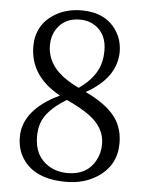

<svg xmlns="http://www.w3.org/2000/svg" viewBox="-54 -788 645 845"><g transform="rotate(5 269.0 -365.0)"><path d="M272.5 -25.4Q358.4 -25.4 394.5 -91.8Q413.1 -124 413.1 -166Q413.1 -237.3 344.7 -288.1Q305.7 -316.4 242.2 -345.7Q155.3 -293.9 133.8 -233.4Q125 -206.1 125 -173.8Q125 -86.9 190.4 -46.9Q226.6 -25.4 272.5 -25.4ZM146.5 -580.1Q146.5 -489.3 239.3 -430.7Q261.7 -416 289.1 -403.3Q369.1 -460 382.8 -529.3Q387.7 -550.8 387.7 -576.2Q387.7 -650.4 335 -684.6Q306.6 -703.1 269.5 -703.1Q200.2 -703.1 166 -650.4Q146.5 -619.1 146.5 -580.1ZM321.3 -387.7Q447.3 -329.1 476.6 -249Q489.3 -216.8 489.3 -175.8Q489.3 -78.1 407.2 -24.4Q348.6 13.7 269.5 13.7Q131.8 13.7 77.1 -69.3Q49.8 -110.4 49.8 -166Q49.8 -274.4 182.6 -348.6Q196.3 -355.5 210 -362.3Q75.2 -435.5 74.2 -567.4Q74.2 -663.1 154.3 -712.9Q206.1 -744.1 272.5 -744.1Q378.9 -744.1 427.7 -669.9Q455.1 -628.9 455.1 -575.2Q453.1 -460.9 321.3 -387.7Z"/></g></svg>

Font: GenYoMin JP Regular
Style: Regular
Weight: 400
Version: Version 1.001;PS 1;hotconv 16.6.51;makeotf.lib2.5.65220 DEVE